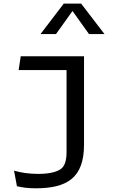

<svg xmlns="http://www.w3.org/2000/svg" viewBox="-20 -826 660 1066"><path d="M95 -513.5 83.5 -437H349.5V20C349.5 75 334.5 99 319.5 111C301.5 125.5 261.5 139.5 193 139.5C140 139.5 96 132.5 58 121.5L74 208C102.5 214.5 133.5 219.5 177.5 219.5C351 219.5 446.5 162.5 446.5 -22.5V-513.5ZM205 -637H291L382.5 -765L474 -637H560L430.5 -806H334Z"/></svg>

Font: Monaspace Argon
Style: Regular
Weight: 400
Designer: Riley Cran & the Lettermatic Team
Foundry: Lettermatic
Version: Version 1.200 (Monaspace Argon)